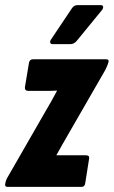

<svg xmlns="http://www.w3.org/2000/svg" viewBox="-33 -728 443 748"><path d="M-4 0Q-14 0 -13 -10L-12 -16Q-10 -25 -6 -33L140 -287Q154 -310 165.5 -331Q177 -352 189 -374V-375Q171 -374 161 -374Q151 -374 139 -374H77Q63 -374 64 -388L80 -484Q83 -497 95 -497H380Q392 -497 390 -488L389 -484Q386 -473 377 -455L237 -212Q224 -190 212 -168.5Q200 -147 187 -124V-123Q198 -123 207.5 -123Q217 -123 228 -123H302Q317 -123 314 -109L299 -14Q297 0 285 0ZM172 -556Q165 -556 163 -561Q161 -566 165 -573L246 -694Q255 -708 268 -708H360Q367 -708 368.5 -703Q370 -698 366 -691L267 -570Q256 -556 241 -556Z"/></svg>

Font: Sofia Sans Extra Condensed Black
Style: Italic
Weight: 900
Italic angle: -9°
Version: Version 4.100